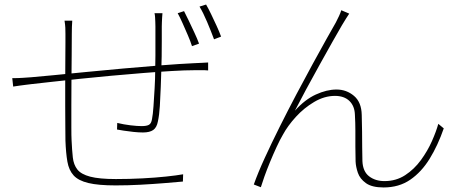

<svg xmlns="http://www.w3.org/2000/svg" viewBox="-20 -802 2040 845"><path d="M695 -744Q694 -735 693.5 -724.5Q693 -714 692.5 -704Q692 -694 692 -685Q692 -657 692 -622Q692 -587 691.5 -553.5Q691 -520 690 -494Q689 -462 687.5 -419Q686 -376 683.5 -335.5Q681 -295 675 -268Q670 -241 654.5 -230Q639 -219 609 -219Q590 -219 567 -221.5Q544 -224 524.5 -227Q505 -230 495 -232L496 -261Q525 -254 554.5 -250.5Q584 -247 603 -247Q626 -247 636 -253Q646 -259 649 -278Q653 -298 655.5 -334.5Q658 -371 660.5 -413.5Q663 -456 663 -492Q664 -522 664 -557Q664 -592 664 -626Q664 -660 664 -685Q664 -695 663.5 -705.5Q663 -716 662.5 -726Q662 -736 660 -744ZM298 -711Q297 -701 296.5 -684Q296 -667 296 -653Q296 -616 295.5 -562.5Q295 -509 294.5 -450.5Q294 -392 294 -338Q294 -284 294 -243Q294 -202 295 -185Q297 -141 300.5 -109Q304 -77 320.5 -56Q337 -35 377 -24.5Q417 -14 490 -14Q550 -14 607 -17Q664 -20 711 -25Q758 -30 786 -35L785 -3Q752 0 703 4Q654 8 598.5 11Q543 14 489 14Q413 14 369 3.5Q325 -7 304 -30Q283 -53 276.5 -91Q270 -129 268 -183Q268 -204 267.5 -244Q267 -284 267 -334.5Q267 -385 267 -437.5Q267 -490 267.5 -536Q268 -582 268 -613.5Q268 -645 268 -653Q268 -667 267.5 -679.5Q267 -692 264 -711ZM34 -458Q60 -458 80.5 -459.5Q101 -461 117 -462Q152 -465 215 -471Q278 -477 357.5 -485Q437 -493 522.5 -500.5Q608 -508 689.5 -514.5Q771 -521 836 -524Q855 -525 869 -525.5Q883 -526 896 -527V-492Q890 -493 880.5 -493Q871 -493 859.5 -493Q848 -493 836 -493Q795 -493 736 -489.5Q677 -486 608.5 -480.5Q540 -475 468.5 -468.5Q397 -462 330.5 -455Q264 -448 209.5 -442Q155 -436 120 -432Q105 -430 91.5 -428.5Q78 -427 65 -425Q52 -423 38 -421ZM790 -753Q799 -736 811 -710.5Q823 -685 835.5 -658.5Q848 -632 856 -610L825 -599Q818 -621 806.5 -647.5Q795 -674 783.5 -700Q772 -726 762 -744ZM887 -782Q897 -765 909 -740Q921 -715 933 -689Q945 -663 953 -641L922 -629Q909 -664 891.5 -705.5Q874 -747 858 -773Z M1517 -742Q1512 -734 1503 -720.5Q1494 -707 1485 -691Q1470 -666 1444 -619.5Q1418 -573 1387 -517.5Q1356 -462 1327 -408Q1298 -354 1278 -315Q1322 -364 1370 -386Q1418 -408 1461 -408Q1505 -408 1538 -380Q1571 -352 1572 -296Q1573 -259 1573.5 -223Q1574 -187 1574 -154Q1574 -121 1575 -93Q1577 -47 1604.5 -26Q1632 -5 1672 -5Q1723 -5 1763 -31Q1803 -57 1832.5 -97.5Q1862 -138 1881 -181Q1900 -224 1909 -257L1933 -237Q1907 -162 1871 -103.5Q1835 -45 1785.5 -11Q1736 23 1668 23Q1617 23 1590.5 4Q1564 -15 1555 -41.5Q1546 -68 1545 -91Q1544 -123 1544 -157Q1544 -191 1544 -226.5Q1544 -262 1542 -296Q1541 -335 1518 -357.5Q1495 -380 1454 -380Q1408 -380 1363 -353.5Q1318 -327 1282 -287.5Q1246 -248 1225 -209Q1212 -187 1197 -154.5Q1182 -122 1168 -88Q1154 -54 1143.5 -24.5Q1133 5 1128 22L1097 10Q1115 -41 1145 -106.5Q1175 -172 1211 -244Q1247 -316 1284.5 -387Q1322 -458 1356.5 -521Q1391 -584 1417.5 -631.5Q1444 -679 1458 -703Q1466 -719 1472 -731.5Q1478 -744 1482 -757Z"/></svg>

Font: Noto Sans JP Thin Thin
Style: Regular
Weight: 250
Version: Version 2.004-H2;hotconv 1.0.118;makeotfexe 2.5.65603